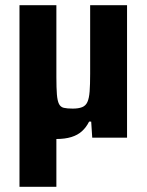

<svg xmlns="http://www.w3.org/2000/svg" viewBox="-20 -530 564 739"><path d="M55 189V-510H197V-234Q197 -191 199 -166.5Q201 -142 207 -130Q213 -118 225.5 -115Q238 -112 260 -112Q282 -112 296 -117.5Q310 -123 316.5 -137.5Q323 -152 325 -178Q327 -204 327 -246V-510H469V0H335L331 -62H323Q312 -40 295.5 -25Q279 -10 254.5 -2.5Q230 5 197 5Q179 5 157.5 -2Q136 -9 116.5 -26Q97 -43 81 -71L215 -30H197V189Z"/></svg>

Font: Saira SemiCondensed
Style: Bold
Weight: 700
Width: 4
Designer: Hector Gatti with collaboration of the Omnibus-Type team
Foundry: Omnibus-Type
Version: Version 1.101